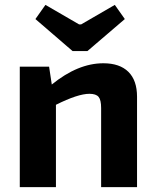

<svg xmlns="http://www.w3.org/2000/svg" viewBox="-20 -766 639 786"><path d="M277 -557 125 -688 166 -746 304 -666H312L450 -746L491 -688L338 -557ZM181 -493 192 -420Q299 -507 403 -507Q470 -507 505.5 -472Q541 -437 541 -370V0H394V-324Q394 -357 383.5 -369.5Q373 -382 346 -382Q299 -382 209 -337V0H61V-493Z"/></svg>

Font: Exo 2.0
Style: Bold
Weight: 700
Designer: Natanael Gama
Version: Version 1.001;PS 001.001;hotconv 1.0.70;makeotf.lib2.5.58329